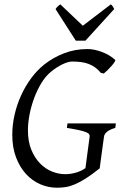

<svg xmlns="http://www.w3.org/2000/svg" viewBox="-20 -858 564 893"><path d="M516.1 -263.2Q489.7 -255.4 477.5 -244.9Q465.3 -234.4 463.9 -223.1Q461.9 -210 459 -188.7Q456.1 -167.5 453.1 -145.5Q450.2 -123.5 447.5 -104Q444.8 -84.5 443.8 -75.2Q406.7 -45.4 378.4 -27.6Q350.1 -9.8 327.1 -0.2Q304.2 9.3 284.4 12.2Q264.6 15.1 245.1 15.1Q204.6 15.1 167 -1.2Q129.4 -17.6 100.6 -49.1Q71.8 -80.6 54.4 -126.5Q37.1 -172.4 37.1 -231Q37.1 -277.3 47.9 -324.5Q58.6 -371.6 78.4 -414.8Q98.1 -458 125.5 -494.9Q152.8 -531.7 186 -558.1Q227.5 -590.8 278.3 -610.4Q329.1 -629.9 387.2 -629.9Q401.9 -629.9 418.9 -626.5Q436 -623 453.1 -616.7Q470.2 -610.4 486.3 -601.1Q502.4 -591.8 515.1 -580.1Q518.1 -577.6 512.7 -569.3Q507.3 -561 498.5 -551Q489.7 -541 479.7 -531.2Q469.7 -521.5 462.9 -516.1L449.2 -519Q436.5 -534.2 422.4 -544.4Q408.2 -554.7 391.8 -560.8Q375.5 -566.9 356.7 -569.3Q337.9 -571.8 315.9 -571.8Q297.4 -571.8 270.8 -559.1Q244.1 -546.4 217.8 -524.9Q192.9 -504.9 173.1 -472.7Q153.3 -440.4 139.2 -402.6Q125 -364.7 117.4 -325.4Q109.9 -286.1 109.9 -252Q109.9 -199.7 125.7 -161.4Q141.6 -123 166.5 -97.7Q191.4 -72.3 222.2 -60.1Q252.9 -47.9 283.2 -47.9Q309.6 -47.9 335 -55.7Q360.4 -63.5 377.4 -76.2L397 -223.1Q397.5 -228 395 -232.9Q392.6 -237.8 381.6 -242.7Q370.6 -247.6 349.1 -252.4Q327.6 -257.3 291 -263.2L293.9 -284.2H519ZM377.4 -668.9H332.5L238.3 -815.9Q245.1 -825.2 249 -828.6Q252.9 -832 260.3 -837.9L365.2 -738.3L495.6 -837.9Q501.5 -832.5 504.2 -828.9Q506.8 -825.2 511.2 -815.9Z"/></svg>

Font: Gentium Plus Phon
Style: Italic
Weight: 400
Italic angle: -8°
Designer: J. Victor Gaultney, Annie Olsen, Iska Routamaa, Becca Hirsbrunner
Foundry: SIL International
Version: Version 5.000